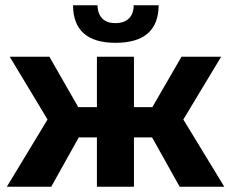

<svg xmlns="http://www.w3.org/2000/svg" viewBox="-20 -711 879 731"><path d="M559 -188H490V0H349V-188H280L175 0H6L161 -256L17 -495H168L278 -303H349V-495H490V-303H560L671 -495H822L678 -256L834 0H664ZM258 -691H351Q352 -659 369 -641Q386 -623 419.5 -623Q453 -623 471 -641Q489 -659 489 -691H584Q583 -548 420 -548Q259 -548 258 -691Z"/></svg>

Font: Montserrat Ace
Style: Bold
Weight: 700
Designer: Julieta Ulanovsky
Foundry: Julieta Ulanovsky
Version: Version 1